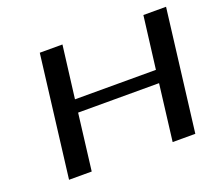

<svg xmlns="http://www.w3.org/2000/svg" viewBox="-110 -806 1104 963"><g transform="rotate(-20 442.0 -324.5)"><path d="M779 0 859 -649H738L703 -369H271L306 -649H185L105 0H226L263 -301H695L658 0Z"/></g></svg>

Font: Gamestation Extended
Style: Italic
Weight: 400
Width: 7
Designer: Jonas Hecksher
Foundry: Jonas Hecksher, Playtypeª, e-types AS
Version: Version 1.003